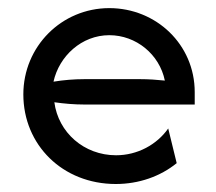

<svg xmlns="http://www.w3.org/2000/svg" viewBox="-20 -445 533 473"><path d="M265.3 8.3C322.2 8.3 375 -10.4 415.3 -43.1L394.4 -128.5C366.7 -88.9 318.8 -62.5 266 -62.5C186.8 -62.5 123.6 -118.8 113.9 -193.1C138.2 -189.6 163.2 -187.5 187.5 -187.5H459.7V-218.1C459.7 -335.4 364.6 -425 249.3 -425C131.9 -425 37.5 -330.6 37.5 -212.5C37.5 -88.2 134 8.3 265.3 8.3ZM111.8 -243.8C125.7 -306.9 181.2 -358.3 249.3 -358.3C315.3 -358.3 372.9 -311.1 386.1 -246.5C366 -248.6 345.8 -250 325.7 -250H187.5C162.5 -250 136.8 -247.9 111.8 -243.8Z"/></svg>

Font: Afacad
Style: Regular
Weight: 400
Designer: Kristian Moeller
Foundry: Dicotype
Version: Version 1.000